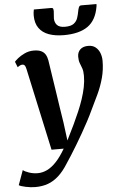

<svg xmlns="http://www.w3.org/2000/svg" viewBox="-102 -859 719 1155"><g transform="rotate(-5 257.5 -281.5)"><path d="M72.5 -459.5Q69 -476.5 63.8 -482.8Q58.5 -489 50.5 -489Q43.5 -489 36.2 -485.8Q29 -482.5 20.5 -476L7 -510Q11.5 -516 28 -529.8Q44.5 -543.5 70 -555.5Q95.5 -567.5 125 -567.5Q152.5 -567.5 169.5 -559.5Q186.5 -551.5 195.5 -536.5Q204.5 -521.5 208 -500.5Q215 -452.5 222.5 -404.8Q230 -357 237 -309.8Q244 -262.5 251.2 -215Q258.5 -167.5 266 -120L280 -11L325.5 -103.5Q343.5 -141.5 359.2 -178.2Q375 -215 387 -251Q399 -287 406 -321.8Q413 -356.5 413 -390Q413 -418.5 407 -435.2Q401 -452 394.8 -467.5Q388.5 -483 388.5 -507Q388.5 -534 405.5 -550.5Q422.5 -567 454.5 -567Q480.5 -567 497.8 -553.5Q515 -540 523.8 -517.8Q532.5 -495.5 532.5 -470.5Q532.5 -417 519.5 -368.5Q506.5 -320 485.2 -274Q464 -228 440.5 -181Q426 -149.5 407.5 -114.8Q389 -80 369 -45Q349 -10 329.5 22.2Q310 54.5 293 81.2Q276 108 263.5 126.5Q235.5 171.5 205.2 199Q175 226.5 140.5 239Q106 251.5 63.5 251.5Q36.5 251.5 6 245Q-24.5 238.5 -35 231.5L-3 143Q7 152 32.5 160.8Q58 169.5 85.5 169.5Q114.5 169.5 142.5 156Q170.5 142.5 198 113.2Q225.5 84 253.5 36H180ZM253.5 -813.5Q261.5 -813.5 263.8 -807.8Q266 -802 266 -793.5Q266 -783 264.5 -771.5Q263 -760 263 -750Q263 -725 277.5 -709.2Q292 -693.5 325.5 -693.5Q361.5 -693.5 378.8 -706.8Q396 -720 402.5 -740Q409 -760 412.5 -780Q414.5 -792 418.8 -802.8Q423 -813.5 433.5 -813.5H525.5Q525.5 -810 525.5 -806.5Q525.5 -803 524.5 -798.5Q511 -716.5 459 -680.2Q407 -644 314.5 -644Q262.5 -644 224.2 -657.8Q186 -671.5 164.8 -701.2Q143.5 -731 143.5 -778Q143.5 -786.5 144.5 -795.5Q145.5 -804.5 147.5 -813.5Z"/></g></svg>

Font: Merriweather
Style: Bold Italic
Weight: 700
Italic angle: -7.8°
Version: Version 2.101